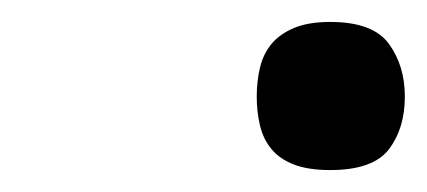

<svg xmlns="http://www.w3.org/2000/svg" viewBox="-20 -149 389 175"><path d="M214 -61Q214 -75 217 -87.5Q220 -100 227.5 -109Q235 -118 248 -123.5Q261 -129 281 -129Q320 -129 334.5 -109Q349 -89 349 -61Q349 -32 334.5 -13Q320 6 281 6Q261 6 248 1Q235 -4 227.5 -13Q220 -22 217 -34.5Q214 -47 214 -61Z"/></svg>

Font: Warnes
Style: Regular
Weight: 400
Designer: Eduardo Rodriguez Tunni
Foundry: Eduardo Rodriguez Tunni
Version: Version 1.001